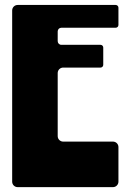

<svg xmlns="http://www.w3.org/2000/svg" viewBox="-20 -769 536 789"><path d="M466.7 -666.3V-737.4C466.7 -743.6 461.7 -748.6 455.5 -748.6H52.5C40.1 -748.6 30 -738.5 30 -726.1V-22.5C30 -10 40 0 52.5 0H444.2C456.6 0 466.7 -10 466.7 -22.5V-164.7C466.7 -177.1 456.6 -187.1 444.2 -187.1H239.6C227.2 -187.1 217.1 -197.2 217.1 -209.6V-468.8C217.1 -481.2 227.2 -491.3 239.6 -491.3H393.1C399.3 -491.3 404.3 -496.3 404.3 -502.5V-573.6C404.3 -579.8 399.3 -584.8 393.1 -584.8H232.1C223.8 -584.8 217.1 -591.5 217.1 -599.8V-640C217.1 -648.3 223.8 -655 232.1 -655H455.4C461.6 -655 466.7 -660 466.7 -666.2Z"/></svg>

Font: Gridlock
Style: Regular
Weight: 400
Designer: Abhik Krishna Ghosh
Version: Version 001.000